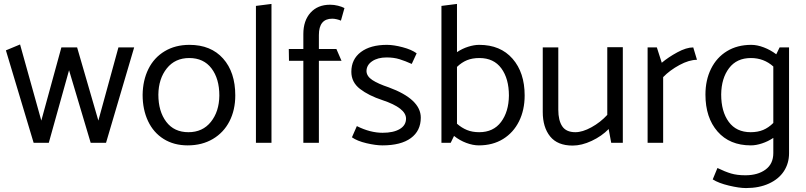

<svg xmlns="http://www.w3.org/2000/svg" viewBox="-20 -726 4099 976"><path d="M582 -485 480 -113 372 -485H292L190 -113L82 -500L10 -470L151 0H228L331 -369L441 0H519L662 -485Z M934 13Q864 13 812 -19.5Q760 -52 732.5 -110.5Q705 -169 705 -244Q706 -318 734.5 -375.5Q763 -433 817 -465.5Q871 -498 943 -498Q1052 -498 1114 -428.5Q1176 -359 1176 -241Q1176 -167 1146.5 -109.5Q1117 -52 1062 -19.5Q1007 13 934 13ZM1095 -240Q1095 -326 1055 -378.5Q1015 -431 942 -431Q870 -431 828 -378.5Q786 -326 785 -245Q785 -160 825 -107Q865 -54 938 -54Q1010 -54 1052 -106.5Q1094 -159 1095 -240Z M1281 -696V0H1360V-706Z M1522 0H1601V-417H1716L1690 -477H1601V-548Q1601 -631 1669 -631Q1679 -631 1692 -628Q1705 -625 1713 -621L1731 -685Q1718 -692 1698 -697Q1678 -702 1658 -702Q1595 -702 1558.5 -661.5Q1522 -621 1522 -553V-477H1448L1449 -417H1522Z M1924 13Q2018 13 2068.5 -24Q2119 -61 2119 -128Q2119 -222 1956 -282Q1902 -300 1873 -319Q1844 -338 1843 -364Q1843 -395 1871.5 -414.5Q1900 -434 1945 -434Q1982 -434 2011 -425Q2040 -416 2073 -401L2098 -455Q2072 -474 2026.5 -486Q1981 -498 1947 -498Q1863 -498 1814.5 -461.5Q1766 -425 1766 -361Q1766 -308 1810 -274Q1854 -240 1924 -217Q2044 -177 2044 -123Q2044 -89 2012 -70Q1980 -51 1925 -51Q1862 -51 1794 -85L1769 -28Q1796 -9 1843 2Q1890 13 1924 13Z M2647 -241Q2647 -167 2618.5 -109.5Q2590 -52 2537.5 -19.5Q2485 13 2414 13Q2384 13 2350.5 0.5Q2317 -12 2288 -35L2271 0H2224V-696L2303 -706V-461Q2330 -479 2360 -488.5Q2390 -498 2416 -498Q2524 -498 2585.5 -427.5Q2647 -357 2647 -241ZM2567 -240Q2567 -326 2528.5 -378.5Q2490 -431 2417 -431Q2381 -431 2354 -420Q2327 -409 2303 -386V-97Q2327 -76 2354 -65Q2381 -54 2416 -54Q2488 -54 2527 -106Q2566 -158 2567 -240Z M2905 -54Q2858 -54 2838 -84Q2818 -114 2818 -168V-485H2739V-157Q2739 -79 2776.5 -32.5Q2814 14 2891 14Q2937 14 2988 -10Q3039 -34 3074 -70L3087 0H3146V-486H3067V-142Q3032 -104 2986.5 -79Q2941 -54 2905 -54Z M3523 -422 3504 -485Q3469 -485 3423 -460Q3377 -435 3344 -407L3319 -485H3272V0H3351V-334Q3385 -369 3434 -395.5Q3483 -422 3523 -422Z M3991 53Q3991 104 3965 144Q3939 184 3889 207Q3839 230 3772 230Q3738 230 3685.5 217.5Q3633 205 3603 186L3627 128Q3666 147 3696.5 156Q3727 165 3769 165Q3832 165 3871.5 136Q3911 107 3911 52V-25Q3884 -7 3853.5 3Q3823 13 3797 13Q3689 13 3627.5 -57.5Q3566 -128 3566 -245Q3566 -319 3594.5 -376.5Q3623 -434 3675.5 -466Q3728 -498 3799 -498Q3829 -498 3863 -485Q3897 -472 3926 -450L3943 -485H3991ZM3911 -101V-388Q3863 -431 3797 -431Q3725 -431 3686 -379.5Q3647 -328 3646 -246Q3646 -159 3684.5 -106.5Q3723 -54 3796 -54Q3832 -54 3859.5 -65.5Q3887 -77 3911 -101Z"/></svg>

Font: Catamaran
Style: Regular
Weight: 400
Designer: Pria Ravichandran
Version: Version 1.000;PS 001.000;hotconv 1.0.70;makeotf.lib2.5.58329